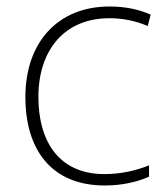

<svg xmlns="http://www.w3.org/2000/svg" viewBox="-20 -560 514 590"><path d="M302 10C358 10 404 -2 438 -17V-52C399 -36 351 -25 301 -25C160 -25 98 -127 98 -262C98 -407 179 -504 316 -504C354 -504 395 -497 434 -480L443 -515C407 -531 366 -540 316 -540C158 -540 58 -430 58 -262C58 -100 138 10 302 10Z"/></svg>

Font: Noto Sans Georgian ExtraLight
Style: Regular
Weight: 200
Designer: Monotype Design Team, Akaki Razmadze
Foundry: Google LLC
Version: Version 2.005